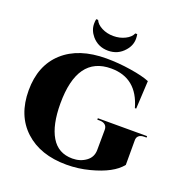

<svg xmlns="http://www.w3.org/2000/svg" viewBox="-161 -1072 1183 1231"><g transform="rotate(20 430.5 -457.0)"><path d="M569 -897Q569 -851 536 -814Q493 -764 425.5 -764Q358 -764 315 -814Q283 -852 283 -897Q283 -912 286 -928H299Q311 -900 346.5 -882Q382 -864 425.5 -864Q469 -864 505 -882Q541 -900 553 -928H566Q569 -912 569 -897ZM425 14Q246 14 140.5 -83.5Q35 -181 35 -351.5Q35 -522 141 -618Q247 -714 435 -714Q516 -714 602 -700.5Q688 -687 733 -668L723 -477H714Q662 -664 485 -664Q255 -664 255 -342Q255 -196 302.5 -116Q350 -36 447 -36Q500 -36 539.5 -64.5Q579 -93 579 -143L580 -280Q580 -302 566.5 -313.5Q553 -325 529 -325H513V-335H849V-325H834Q809 -325 796 -313.5Q783 -302 784 -280V-115Q728 -44 581 -6Q505 14 425 14Z"/></g></svg>

Font: Cinzel Decorative Black
Style: Regular
Weight: 900
Designer: Natanael Gama
Version: Version 1.002;PS 001.002;hotconv 1.0.56;makeotf.lib2.0.21325